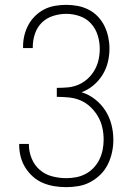

<svg xmlns="http://www.w3.org/2000/svg" viewBox="-20 -763 540 791"><path d="M253 8Q228 8 203.5 4Q179 0 156.5 -9.5Q134 -19 115.5 -35.5Q97 -52 84 -73Q71 -94 65 -118Q59 -142 59 -167V-170H99V-167Q99 -138 110.5 -110Q122 -82 144 -63Q166 -44 195 -36.5Q224 -29 253 -29Q274 -29 294.5 -33Q315 -37 333.5 -47Q352 -57 366.5 -72.5Q381 -88 390 -107Q399 -126 403 -146.5Q407 -167 407 -188Q407 -213 401.5 -237.5Q396 -262 383.5 -283.5Q371 -305 352.5 -322.5Q334 -340 311.5 -349.5Q289 -359 264 -361.5Q239 -364 214 -364V-401Q237 -401 259.5 -403Q282 -405 303 -414Q324 -423 341 -438.5Q358 -454 369.5 -474Q381 -494 386 -516.5Q391 -539 391 -562Q391 -590 382.5 -617.5Q374 -645 355 -666Q336 -687 308.5 -696.5Q281 -706 253 -706Q226 -706 199 -697.5Q172 -689 152.5 -670Q133 -651 124 -624Q115 -597 115 -570V-565H75V-571Q75 -595 80.5 -617.5Q86 -640 97 -660.5Q108 -681 125 -697.5Q142 -714 162.5 -724.5Q183 -735 206.5 -739Q230 -743 253 -743Q277 -743 300.5 -738.5Q324 -734 345.5 -723Q367 -712 383.5 -694.5Q400 -677 410.5 -655.5Q421 -634 426 -610Q431 -586 431 -563Q431 -534 424 -506Q417 -478 402 -454Q387 -430 365 -411.5Q343 -393 316 -383Q346 -374 371.5 -354Q397 -334 414 -307.5Q431 -281 439 -250Q447 -219 447 -187Q447 -161 441.5 -135.5Q436 -110 424.5 -86.5Q413 -63 394.5 -44.5Q376 -26 353 -13.5Q330 -1 304.5 3.5Q279 8 253 8Z"/></svg>

Font: Iosevka Term Curly Extralight
Style: Regular
Weight: 200
Designer: Belleve Invis
Foundry: Belleve Invis
Version: Version 32.3.0